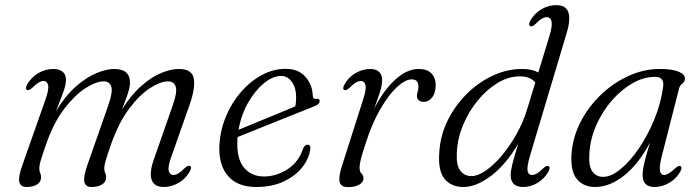

<svg xmlns="http://www.w3.org/2000/svg" viewBox="-20 -738 2796 767"><path d="M329 -78.5 412 -315.5Q431 -369.5 424.8 -391.2Q418.5 -413 394 -413Q364 -413 321.8 -386Q279.5 -359 237 -303.8Q194.5 -248.5 165 -164Q147.5 -114 142.2 -95.2Q137 -76.5 137 -67Q137 -54.5 140.5 -47.2Q144 -40 144 -29Q144 -11.5 128 -1.2Q112 9 86 9Q62 9 57.2 -11.2Q52.5 -31.5 69.5 -78.5L161.5 -340Q176 -381 172.2 -397.8Q168.5 -414.5 154 -414.5Q145 -414.5 134.5 -408.5Q124 -402.5 109 -387.5Q95.5 -375 88 -378.5Q79 -383 88.5 -400.5Q104.5 -429 132.8 -445.8Q161 -462.5 193 -462.5Q216 -462.5 229.8 -451.8Q243.5 -441 243.5 -419Q243.5 -401 234.2 -373.8Q225 -346.5 203 -293Q241 -355.5 283.5 -392.8Q326 -430 366 -446.2Q406 -462.5 436.5 -462.5Q502.5 -462.5 499 -402Q498 -386 491 -365Q484 -344 467 -300Q504 -359.5 545 -395.2Q586 -431 624.8 -446.8Q663.5 -462.5 694 -462.5Q747 -462.5 754 -424.8Q761 -387 738 -321L665 -113.5Q650 -72.5 654 -55.8Q658 -39 672.5 -39Q681.5 -39 692 -45Q702.5 -51 717.5 -66Q731 -78.5 738.5 -75Q748 -71 738 -53Q722.5 -24.5 694 -7.8Q665.5 9 634 9Q597 9 586.2 -18.8Q575.5 -46.5 594.5 -101L669.5 -315.5Q689 -370 682 -391.5Q675 -413 651.5 -413Q621 -413 579.2 -386Q537.5 -359 496 -303.8Q454.5 -248.5 424.5 -164Q407 -114 401.8 -95.2Q396.5 -76.5 396.5 -67Q396.5 -54.5 400.2 -47.2Q404 -40 404 -29Q404 -11.5 387.8 -1.2Q371.5 9 345.5 9Q321.5 9 317 -11.2Q312.5 -31.5 329 -78.5Z M1219 -139Q1213.5 -102 1186 -68Q1158.5 -34 1112.2 -12.5Q1066 9 1003 9Q928.5 9 890.5 -35.5Q852.5 -80 856.5 -159Q860 -219 883 -273.8Q906 -328.5 943 -371Q980 -413.5 1026 -438.2Q1072 -463 1121 -463Q1172 -463 1200 -431.2Q1228 -399.5 1229.5 -355.5Q1230.5 -341 1243 -343Q1257 -345.5 1257 -334Q1257 -327.5 1251.2 -322.2Q1245.5 -317 1228.5 -310.5Q1206 -301.5 1166.5 -285.8Q1127 -270 1081.8 -251.8Q1036.5 -233.5 995.5 -217.2Q954.5 -201 929 -190.5Q929 -186 928.5 -181.5Q924 -107 953.5 -70Q983 -33 1034.5 -33Q1083.5 -33 1128.5 -61.8Q1173.5 -90.5 1191 -145.5Q1199 -160.5 1208.5 -160Q1223 -160 1219 -139ZM1103 -434.5Q1070 -434.5 1034.8 -405.8Q999.5 -377 971.5 -328.5Q943.5 -280 933 -219.5Q961 -231 1002 -248Q1043 -265 1085.5 -282.2Q1128 -299.5 1159.5 -313Q1163 -327 1163 -350.5Q1163 -386.5 1146.2 -410.5Q1129.5 -434.5 1103 -434.5Z M1355.5 -378.5Q1346.5 -383 1356 -400.5Q1371.5 -429 1400 -445.8Q1428.5 -462.5 1459.5 -462.5Q1481 -462.5 1493.8 -451.5Q1506.5 -440.5 1506.5 -418Q1506.5 -396 1496.2 -365.2Q1486 -334.5 1474 -302.5Q1509.5 -373.5 1557 -418Q1604.5 -462.5 1653 -462.5Q1687 -462.5 1704 -444.2Q1721 -426 1720.5 -396.5Q1720 -365.5 1706 -348.2Q1692 -331 1673 -331Q1659.5 -331 1652.5 -337.8Q1645.5 -344.5 1645.5 -354Q1645.5 -363.5 1648.5 -372.2Q1651.5 -381 1651.5 -392Q1651.5 -421 1625 -421Q1599 -421 1565.5 -390Q1532 -359 1498.2 -300.2Q1464.5 -241.5 1438.5 -158.5Q1427 -123.5 1421.8 -103.5Q1416.5 -83.5 1416.5 -67.5Q1416.5 -51.5 1424.2 -44.8Q1432 -38 1432 -24.5Q1432 -10.5 1415.2 -0.5Q1398.5 9.5 1369.5 9.5Q1342.5 9.5 1337 -10.5Q1331.5 -30.5 1346.5 -76.5L1430.5 -340Q1444 -381 1440 -397.8Q1436 -414.5 1421.5 -414.5Q1412.5 -414.5 1402 -408.5Q1391.5 -402.5 1376.5 -387.5Q1363 -375 1355.5 -378.5Z M2244 -607 2097 -115Q2084.5 -72 2087.5 -55.5Q2090.5 -39 2105 -39Q2114 -39 2124.8 -45Q2135.5 -51 2150 -65.5Q2163.5 -78 2171 -74.5Q2180 -70.5 2171 -52.5Q2155 -24 2127.2 -7.5Q2099.5 9 2070.5 9Q2020 9 2020 -38.5Q2020 -55.5 2026.8 -82.5Q2033.5 -109.5 2050 -163Q1999 -78.5 1940.8 -34.8Q1882.5 9 1830.5 9Q1783 9 1756 -23.5Q1729 -56 1735 -131Q1739 -197.5 1768.5 -257Q1798 -316.5 1844.8 -363Q1891.5 -409.5 1948.8 -436Q2006 -462.5 2065.5 -462.5Q2105 -462.5 2130.5 -448.5L2175 -594.5Q2187.5 -636 2183.2 -652.8Q2179 -669.5 2164.5 -669.5Q2155.5 -669.5 2144.8 -663.5Q2134 -657.5 2119.5 -642.5Q2106 -630 2098.5 -633.5Q2089.5 -638 2098.5 -655.5Q2114.5 -684 2142.5 -700.8Q2170.5 -717.5 2202.5 -717.5Q2277 -717.5 2244 -607ZM1805 -128Q1802 -78 1818.8 -56.2Q1835.5 -34.5 1863.5 -34.5Q1888.5 -34.5 1920.2 -56.2Q1952 -78 1984 -115.8Q2016 -153.5 2043.2 -202Q2070.5 -250.5 2086.5 -303.5L2118.5 -408.5Q2098 -433 2056.5 -433Q2012 -433 1968.5 -407Q1925 -381 1888.8 -337Q1852.5 -293 1830 -238.8Q1807.5 -184.5 1805 -128Z M2623.5 -113.5Q2613 -71 2616.5 -55Q2620 -39 2632.5 -39Q2649.5 -39 2677 -65.5Q2690.5 -78 2698 -74.5Q2707 -70.5 2697.5 -52.5Q2682 -24 2653.2 -7.5Q2624.5 9 2595.5 9Q2547 9 2547 -38.5Q2547 -50.5 2549.5 -65.2Q2552 -80 2558.2 -104.2Q2564.5 -128.5 2577 -169Q2530.5 -82 2473 -36.5Q2415.5 9 2357 9Q2310 9 2283.8 -23.5Q2257.5 -56 2263.5 -128.5Q2269 -192.5 2300 -252.2Q2331 -312 2380.5 -359.5Q2430 -407 2491 -434.8Q2552 -462.5 2616.5 -462.5Q2666 -462.5 2691.5 -451.5Q2717 -440.5 2716 -424Q2715.5 -411 2705.5 -403.8Q2695.5 -396.5 2692.5 -383.5ZM2335 -134Q2330 -78 2345.2 -54.8Q2360.5 -31.5 2389.5 -31.5Q2421.5 -31.5 2459.2 -62.5Q2497 -93.5 2532.2 -145.2Q2567.5 -197 2593.8 -260.8Q2620 -324.5 2629 -390.5Q2635 -431 2597 -431Q2552 -431 2507.8 -406Q2463.5 -381 2426 -338.5Q2388.5 -296 2364.2 -243Q2340 -190 2335 -134Z"/></svg>

Font: Fraunces 9pt Light
Style: Italic
Weight: 300
Italic angle: -16°
Version: Version 1.000;[0bf87f6ff]